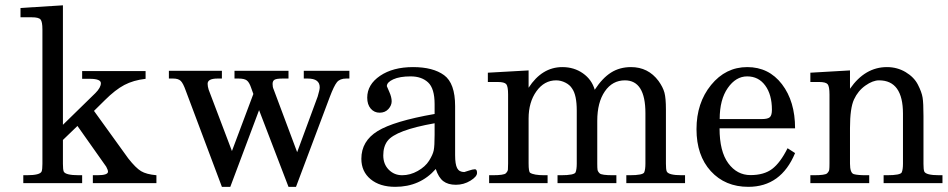

<svg xmlns="http://www.w3.org/2000/svg" viewBox="-20 -702 3633 736"><path d="M353 -30.3Q394 -30.3 394 -43.9Q394 -50.3 387.2 -63L276.9 -219.2L221.2 -165.5V-74.2Q221.2 -52.7 224.1 -44.9Q230 -30.3 282.2 -30.3H294.9V0H69.3V-30.3H82.5Q133.8 -30.3 139.6 -44.9Q142.6 -52.7 142.6 -74.2V-588.9Q142.6 -618.7 135.5 -627.2Q128.4 -635.7 102.5 -635.7H58.6V-671.4L221.2 -681.6V-223.6L345.7 -345.2Q366.7 -366.2 366.7 -383.1Q366.7 -399.9 323.7 -399.9H294.9V-429.7H538.1V-399.9Q491.2 -394.5 456.5 -376.2Q421.9 -357.9 381.8 -317.9L340.3 -276.9L471.7 -94.7Q500.5 -58.1 520.8 -45.9Q541 -33.7 579.6 -30.3V0H335.9V-30.3Z M814 -400.9Q775.9 -400.9 775.9 -380.9Q775.9 -371.1 779.8 -358.4L869.1 -123L951.2 -341.8L942.4 -366.2Q935.5 -386.7 926 -393.8Q916.5 -400.9 894.5 -400.9H878.9V-430.7H1085.9V-400.9H1063.5Q1040.5 -400.9 1032.7 -396.5Q1024.9 -392.1 1024.9 -380.1Q1024.9 -368.2 1028.8 -359.9L1119.1 -118.7L1197.8 -332Q1205.6 -357.9 1205.6 -367.2Q1205.6 -400.9 1159.7 -400.9H1144.5V-430.7H1319.3V-400.9H1307.1Q1283.2 -400.9 1271.7 -387Q1260.3 -373 1244.1 -330.1L1114.7 14.2H1085.9L973.1 -279.8L862.8 14.2H830.6L691.9 -355Q682.1 -382.8 672.9 -391.8Q663.6 -400.9 644 -400.9H627.4V-430.7H830.6V-400.9Z M1650.4 -54.2Q1590.3 14.2 1495.1 14.2Q1436 14.2 1400.6 -15.1Q1365.2 -44.4 1365.2 -93.3Q1365.2 -161.1 1427.5 -199.5Q1489.7 -237.8 1646 -265.1V-302.7Q1646 -362.8 1621.1 -386Q1596.2 -409.2 1554.2 -409.2Q1512.2 -409.2 1487.5 -397.9Q1462.9 -386.7 1462.9 -371.6Q1462.9 -370.6 1472.2 -350.1Q1481.4 -329.6 1481.4 -313.7Q1481.4 -297.9 1468.8 -283.9Q1456.1 -270 1435.3 -270Q1414.6 -270 1401.1 -285.6Q1387.7 -301.3 1387.7 -327.6Q1387.7 -377.9 1437 -411.4Q1486.3 -444.8 1563.2 -444.8Q1640.1 -444.8 1682.4 -413.8Q1724.6 -382.8 1724.6 -295.4V-107.4Q1724.6 -72.3 1732.4 -57.4Q1740.2 -42.5 1759.8 -42.5Q1761.2 -42.5 1776.9 -47.9Q1792.5 -53.2 1800.5 -53.2Q1808.6 -53.2 1808.6 -39.1Q1808.6 -24.9 1783.2 -9.3Q1757.8 6.3 1727.5 6.3Q1697.3 6.3 1679.2 -7.6Q1661.1 -21.5 1650.4 -54.2ZM1646 -185.5V-229.5Q1496.6 -203.1 1465.3 -161.6Q1449.2 -140.1 1449.2 -106.4Q1449.2 -72.8 1470.2 -51.5Q1491.2 -30.3 1521.7 -30.3Q1552.2 -30.3 1581.3 -46.6Q1610.4 -63 1624.8 -85.9Q1639.2 -108.9 1642.6 -125.7Q1646 -142.6 1646 -185.5Z M2454.1 -268.1Q2454.1 -394 2375.5 -394Q2327.6 -394 2298.6 -351.8Q2269.5 -309.6 2269.5 -238.8V-74.7Q2269.5 -58.1 2270.5 -51.3Q2271.5 -44.4 2278.8 -37.4Q2286.1 -30.3 2329.6 -30.3H2342.8V0H2117.2V-30.3H2130.4Q2182.1 -30.3 2186.5 -41.7Q2190.9 -53.2 2190.9 -74.7V-278.3Q2190.9 -337.9 2172.9 -362.8Q2164.6 -376.5 2147.2 -385.3Q2129.9 -394 2111.8 -394Q2066.4 -394 2036.4 -352.3Q2006.3 -310.5 2006.3 -247.6V-75.7Q2006.3 -43.5 2012.2 -39.6Q2026.9 -30.3 2066.4 -30.3H2079.1V0H1855V-30.3H1868.2Q1911.6 -30.3 1918.9 -37.6Q1926.3 -44.9 1927 -51.8Q1927.7 -58.6 1927.7 -75.7V-339.8Q1927.7 -370.6 1920.7 -379.2Q1913.6 -387.7 1888.2 -387.7H1850.1V-423.3L2006.3 -432.1V-365.7Q2057.6 -444.8 2135.7 -444.8Q2180.7 -444.8 2214.6 -420.9Q2248.5 -397 2259.8 -357.9Q2289.1 -402.8 2322.3 -423.8Q2355.5 -444.8 2398.9 -444.8Q2464.8 -444.8 2504.4 -391.6Q2521.5 -367.7 2527.1 -346.7Q2532.7 -325.7 2532.7 -282.7V-74.7Q2532.7 -53.2 2535.6 -45.4Q2541.5 -30.3 2593.3 -30.3H2606V0H2380.9V-30.3H2393.6Q2445.3 -30.3 2449.7 -41.7Q2454.1 -53.2 2454.1 -74.7Z M3027.8 -115.2Q2974.1 14.2 2848.6 14.2Q2759.8 14.2 2704.8 -45.9Q2649.9 -106 2649.9 -206.8Q2649.9 -307.6 2705.8 -376.2Q2761.7 -444.8 2844.5 -444.8Q2927.2 -444.8 2977.5 -379.2Q3027.8 -313.5 3027.8 -210H2738.3Q2738.3 -121.6 2771.7 -76.2Q2805.2 -30.8 2856.9 -30.8Q2908.7 -30.8 2939.9 -54.4Q2971.2 -78.1 2999 -133.8ZM2939 -281.2Q2939 -339.4 2913.3 -374.3Q2887.7 -409.2 2844.2 -409.2Q2800.8 -409.2 2769.8 -364.7Q2738.8 -320.3 2738.8 -245.6H2900.9Q2923.3 -245.6 2931.2 -252.9Q2939 -260.3 2939 -281.2Z M3238.3 -361.8Q3295.9 -444.8 3379.9 -444.8Q3419.4 -444.8 3451.7 -425.5Q3483.9 -406.2 3498.5 -377.7Q3513.2 -349.1 3516.6 -328.1Q3520 -307.1 3520 -257.3V-73.7Q3520 -52.7 3522.9 -44.9Q3528.8 -30.3 3580.1 -30.3H3592.8V0H3367.2V-30.3H3380.4Q3432.1 -30.3 3436.8 -41.5Q3441.4 -52.7 3441.4 -74.7V-266.1Q3441.4 -394 3349.6 -394Q3325.7 -394 3297.4 -374Q3269 -354 3253.7 -320.8Q3238.3 -287.6 3238.3 -211.4V-74.7Q3238.3 -38.6 3253.2 -34.4Q3268.1 -30.3 3299.3 -30.3H3312V0H3086.4V-30.3H3099.6Q3143.1 -30.3 3150.4 -37.4Q3157.7 -44.4 3158.7 -51.3Q3159.7 -58.1 3159.7 -74.7V-339.8Q3159.7 -370.6 3152.6 -379.2Q3145.5 -387.7 3119.6 -387.7H3086.4V-423.3L3238.3 -432.1Z"/></svg>

Font: RIT Rachana
Style: Regular
Weight: 400
Designer: Hussain KH
Version: 1.4.7